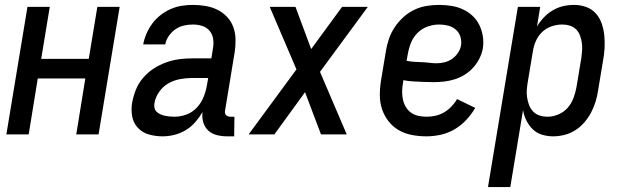

<svg xmlns="http://www.w3.org/2000/svg" viewBox="-20 -548 2540 783"><path d="M6 0 92 -520H183L148 -308H342L377 -520H468L382 0H291L328 -228H134L97 0Z M643 8Q614 8 587.5 0.5Q561 -7 542.5 -26.5Q524 -46 519 -73.5Q514 -101 519 -130Q524 -157 534.5 -183Q545 -209 564 -231Q583 -253 607 -268.5Q631 -284 657.5 -293.5Q684 -303 710.5 -306.5Q737 -310 764 -310H842L848 -348Q852 -368 849.5 -387.5Q847 -407 835.5 -421.5Q824 -436 805.5 -442Q787 -448 767 -448Q749 -448 730.5 -444Q712 -440 696 -429Q680 -418 668.5 -401.5Q657 -385 654 -367H564Q568 -389 577.5 -411Q587 -433 601.5 -452.5Q616 -472 635.5 -487Q655 -502 677 -511.5Q699 -521 721.5 -524.5Q744 -528 767 -528Q793 -528 819 -523.5Q845 -519 867 -508Q889 -497 906 -479Q923 -461 931.5 -437.5Q940 -414 940.5 -387.5Q941 -361 937 -335L898 -98Q897 -93 897.5 -88Q898 -83 901.5 -79Q905 -75 910 -73.5Q915 -72 920 -72H936L935 8H906Q885 8 864.5 3Q844 -2 829.5 -15.5Q815 -29 809 -49Q803 -69 806 -91Q793 -69 776 -49.5Q759 -30 737 -17Q715 -4 691 2Q667 8 643 8ZM691 -72Q716 -72 740.5 -81Q765 -90 783 -109.5Q801 -129 810.5 -153Q820 -177 824 -201L829 -230H764Q740 -230 715 -225.5Q690 -221 667.5 -208.5Q645 -196 629.5 -174Q614 -152 610 -128Q608 -118 610 -108.5Q612 -99 618.5 -92.5Q625 -86 634 -82Q643 -78 652 -76Q661 -74 671 -73Q681 -72 691 -72Z M994 0 1189 -265 1080 -520H1185L1249 -348L1375 -520H1480L1285 -255L1394 0H1289L1224 -172L1099 0Z M1719 8Q1689 8 1660 2.5Q1631 -3 1606.5 -17Q1582 -31 1564.5 -53.5Q1547 -76 1538 -103Q1529 -130 1529 -160Q1529 -190 1534 -221L1554 -341Q1558 -366 1566.5 -390.5Q1575 -415 1590 -437.5Q1605 -460 1625.5 -478.5Q1646 -497 1670.5 -508.5Q1695 -520 1720.5 -524Q1746 -528 1771 -528Q1796 -528 1821 -524Q1846 -520 1867.5 -510Q1889 -500 1906.5 -484Q1924 -468 1934.5 -446.5Q1945 -425 1949 -400.5Q1953 -376 1949 -350Q1945 -329 1935 -309Q1925 -289 1909.5 -272Q1894 -255 1874.5 -243Q1855 -231 1834 -224.5Q1813 -218 1791.5 -215.5Q1770 -213 1749 -213Q1738 -213 1728 -213.5Q1718 -214 1707 -214H1705Q1685 -215 1665 -216Q1645 -217 1625 -221L1623 -207Q1620 -190 1620 -173Q1620 -156 1623.5 -140.5Q1627 -125 1635.5 -111Q1644 -97 1657 -88Q1670 -79 1686.5 -75.5Q1703 -72 1720 -72Q1738 -72 1756 -76Q1774 -80 1790.5 -89.5Q1807 -99 1821 -113.5Q1835 -128 1844 -144L1918 -108Q1903 -82 1881.5 -59Q1860 -36 1833.5 -20.5Q1807 -5 1777.5 1.5Q1748 8 1719 8ZM1761 -290Q1777 -290 1793 -294Q1809 -298 1823 -307.5Q1837 -317 1847 -331.5Q1857 -346 1860 -362Q1863 -381 1857.5 -398.5Q1852 -416 1838.5 -427.5Q1825 -439 1807.5 -443.5Q1790 -448 1771 -448Q1748 -448 1724.5 -440Q1701 -432 1683 -414Q1665 -396 1656 -373.5Q1647 -351 1643 -327L1638 -300Q1653 -297 1668.5 -296Q1684 -295 1699.5 -294.5Q1715 -294 1730.5 -292Q1746 -290 1761 -290Z M1970 215 2092 -520H2183L2170 -440Q2182 -460 2198 -477Q2214 -494 2234.5 -506Q2255 -518 2277 -523Q2299 -528 2321 -528Q2347 -528 2370.5 -519.5Q2394 -511 2410 -493Q2426 -475 2434 -451.5Q2442 -428 2444.5 -402.5Q2447 -377 2445.5 -351Q2444 -325 2439 -299L2419 -179Q2416 -157 2409 -134Q2402 -111 2391 -90Q2380 -69 2364 -50Q2348 -31 2327 -17.5Q2306 -4 2282.5 2Q2259 8 2236 8Q2213 8 2191 1.5Q2169 -5 2153 -20.5Q2137 -36 2127 -56Q2117 -76 2113 -99L2061 215ZM2213 -72Q2235 -72 2257.5 -81.5Q2280 -91 2295.5 -109Q2311 -127 2319 -149Q2327 -171 2331 -193L2351 -313Q2353 -328 2354 -344Q2355 -360 2352.5 -375.5Q2350 -391 2344.5 -405Q2339 -419 2328.5 -429Q2318 -439 2303.5 -443.5Q2289 -448 2273 -448Q2251 -448 2229 -440.5Q2207 -433 2190.5 -417Q2174 -401 2165 -380Q2156 -359 2153 -338L2133 -218Q2130 -201 2128.5 -184Q2127 -167 2129.5 -151Q2132 -135 2137.5 -120Q2143 -105 2154 -93.5Q2165 -82 2180.5 -77Q2196 -72 2213 -72Z"/></svg>

Font: Iosevka SS18 Medium
Style: Italic
Weight: 500
Italic angle: -9°
Monospace: yes
Designer: Belleve Invis
Foundry: Belleve Invis
Version: Version 25.1.1; ttfautohint (v1.8.4)